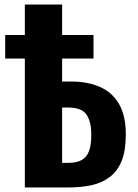

<svg xmlns="http://www.w3.org/2000/svg" viewBox="-20 -830 610 850"><path d="M90 0V-810H255V-469H294Q369 -469 423 -445Q477 -421 507 -369.5Q537 -318 537 -235Q537 -163 518.5 -117.5Q500 -72 465.5 -46Q431 -20 384.5 -10Q338 0 281 0ZM255 -109H282Q320 -109 342.5 -122Q365 -135 375 -163.5Q385 -192 384 -238Q384 -291 363 -322.5Q342 -354 280 -354H255ZM3 -571V-675H394V-571Z"/></svg>

Font: Oswald SemiBold
Style: Regular
Weight: 600
Designer: Vernon Adams
Foundry: Vernon Adams
Version: Version 4.103;gftools[0.9.33.dev8+g029e19f]